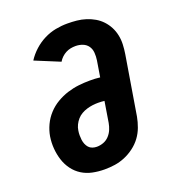

<svg xmlns="http://www.w3.org/2000/svg" viewBox="-136 -849 872 962"><g transform="rotate(-20 300.0 -367.5)"><path d="M258 8Q225 8 194 1.5Q163 -5 137.5 -21Q112 -37 94 -61.5Q76 -86 66.5 -115.5Q57 -145 54.5 -177Q52 -209 57 -241Q62 -271 75.5 -300Q89 -329 111 -353Q133 -377 161 -393.5Q189 -410 219 -419.5Q249 -429 279.5 -432.5Q310 -436 340 -436Q353 -436 366.5 -435.5Q380 -435 394 -433L408 -519Q411 -539 409.5 -559Q408 -579 397.5 -594Q387 -609 369 -616Q351 -623 331 -623Q318 -623 305 -620.5Q292 -618 279.5 -611.5Q267 -605 256.5 -595Q246 -585 239 -573L108 -627Q126 -655 151.5 -678Q177 -701 207 -716Q237 -731 268.5 -737Q300 -743 331 -743Q357 -743 381.5 -740.5Q406 -738 429.5 -730.5Q453 -723 473.5 -711Q494 -699 510 -682Q526 -665 537 -644Q548 -623 553 -599Q558 -575 557 -550Q556 -525 552 -500L500 -185Q495 -158 485 -131Q475 -104 458 -81Q441 -58 417 -40Q393 -22 366.5 -11Q340 0 313 4Q286 8 258 8ZM260 -112Q278 -112 295.5 -118.5Q313 -125 326 -139Q339 -153 346 -170Q353 -187 356 -204L374 -315Q366 -316 357.5 -316.5Q349 -317 340 -317Q325 -317 310 -315Q295 -313 280 -308.5Q265 -304 251 -296Q237 -288 226.5 -276Q216 -264 209 -249.5Q202 -235 200 -220Q198 -208 198 -195.5Q198 -183 199.5 -171Q201 -159 205.5 -148Q210 -137 217.5 -128.5Q225 -120 236.5 -116Q248 -112 260 -112Z"/></g></svg>

Font: Iosevka Slab Heavy Extended
Style: Italic
Weight: 900
Width: 7
Italic angle: -9°
Monospace: yes
Designer: Belleve Invis
Foundry: Belleve Invis
Version: Version 11.1.0; ttfautohint (v1.8.3)